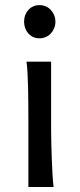

<svg xmlns="http://www.w3.org/2000/svg" viewBox="-20 -743 316 763"><path d="M75.7 -656.7Q75.7 -670.4 80.1 -682.4Q84.5 -694.3 92.5 -703.4Q100.6 -712.4 111.8 -717.5Q123 -722.7 136.7 -722.7Q150.4 -722.7 162.1 -717.5Q173.8 -712.4 182.1 -703.4Q190.4 -694.3 195.3 -682.4Q200.2 -670.4 200.2 -656.7Q200.2 -643.1 195.3 -631.1Q190.4 -619.1 182.1 -610.1Q173.8 -601.1 162.1 -595.9Q150.4 -590.8 136.7 -590.8Q123 -590.8 111.8 -595.9Q100.6 -601.1 92.5 -610.1Q84.5 -619.1 80.1 -631.1Q75.7 -643.1 75.7 -656.7ZM183.1 -231.9Q183.1 -208.5 183.8 -176.5Q184.6 -144.5 185.8 -111.8Q187 -79.1 188.7 -49.3Q190.4 -19.5 192.9 0H92.8V-258.8Q92.8 -294.4 92.5 -329.1Q92.3 -363.8 91.6 -394.8Q90.8 -425.8 89.4 -452.4Q87.9 -479 85.4 -498H183.1Z"/></svg>

Font: Andika Eur
Style: Regular
Weight: 400
Designer: Victor Gaultney, Annie Olsen, Julie Remington, Don Collingsworth, Eric Hays, Becca Hirsbrunner
Foundry: SIL International
Version: Version 5.000